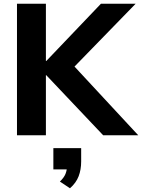

<svg xmlns="http://www.w3.org/2000/svg" viewBox="-20 -725 761 1029"><path d="M71 0V-705H226V-398H228L521 -705H707L347 -335L348 -402L721 0H533L228 -322H226V0ZM355 284 301 248Q323 227 331 207Q339 187 339 165L370 183H266V69H415V140Q415 184 401.5 219.5Q388 255 355 284Z"/></svg>

Font: Nunito Sans 12pt ExtraBold
Style: Regular
Weight: 800
Designer: Vernon Adams
Foundry: Vernon Adams
Version: Version 3.101;gftools[0.9.27]